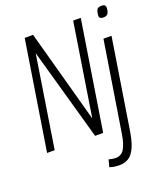

<svg xmlns="http://www.w3.org/2000/svg" viewBox="-168 -835 988 1164"><g transform="rotate(-20 326.5 -253.0)"><path d="M12 0 123 -702H177L341 -103L435 -700H484L373 2H321L154 -592L61 0ZM627 -726Q654 -726 653 -704Q652 -678 643.5 -666.5Q635 -655 614 -655Q587 -655 588 -677Q590 -703 597.5 -714.5Q605 -726 627 -726ZM622 -534 529 53Q516 135 486.5 177.5Q457 220 399 220Q385 220 368.5 218Q352 216 337 210L349 164Q362 168 372 169.5Q382 171 393 171Q431 171 449.5 138.5Q468 106 477 50L570 -534Z"/></g></svg>

Font: Georama SemiCondensed Light
Style: Italic
Weight: 300
Width: 4
Italic angle: -9°
Designer: Jean-Baptiste Levee
Foundry: Production Type
Version: Version 1.000